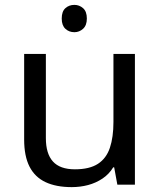

<svg xmlns="http://www.w3.org/2000/svg" viewBox="-20 -757 658 787"><path d="M285 -737Q305 -737 320.5 -723.5Q336 -710 336 -681Q336 -653 320.5 -639Q305 -625 285 -625Q263 -625 248 -639Q233 -653 233 -681Q233 -710 248 -723.5Q263 -737 285 -737ZM533 -536V0H461L448 -71H444Q427 -43 400 -25Q373 -7 341 1.5Q309 10 274 10Q210 10 166.5 -10.5Q123 -31 101 -74Q79 -117 79 -185V-536H168V-191Q168 -127 197 -95Q226 -63 287 -63Q347 -63 381.5 -85.5Q416 -108 430.5 -151.5Q445 -195 445 -257V-536Z"/></svg>

Font: hexutamil05
Style: Book
Weight: 400
Designer: Jelle Bosma - Monotype Design Team
Foundry: Monotype Imaging Inc.
Version: Version 2.003